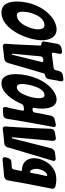

<svg xmlns="http://www.w3.org/2000/svg" viewBox="832 -1610 870 2573"><g transform="rotate(-90 1266.5 -323.0)"><path d="M281 -462C269 -462 263 -469 263 -478C263 -479 263 -481 264 -483C267 -498 270 -514 274 -531C277 -547 281 -561 284 -576C287 -589 299 -599 312 -600L381 -604C428 -607 437 -645 445 -682C446 -687 447 -691 447 -695C447 -718 430 -723 410 -723L191 -702C162 -699 141 -679 136 -651C103 -456 65 -262 26 -68C25 -63 24 -59 24 -55C24 -38 34 -17 62 -13C73 -10 84 -10 96 -7C115 -4 134 -3 152 -3C161 -3 169 -3 177 -4C293 -12 374 -96 414 -200C426 -233 434 -267 434 -303C431 -396 377 -462 281 -462ZM213 -126C210 -125 208 -124 205 -124C201 -124 195 -128 195 -136C195 -138 195 -140 196 -142C211 -206 225 -272 236 -337C238 -348 243 -354 252 -354C279 -354 291 -295 291 -276C291 -226 264 -145 213 -126Z M859 -685C859 -705 852 -721 829 -721C826 -721 823 -721 820 -720C789 -716 758 -712 727 -709L634 -701C607 -698 586 -681 579 -656L565 -605L400 -52C398 -46 397 -41 397 -36C397 -23 405 -11 425 -11C428 -11 431 -11 434 -12L505 -20C534 -24 559 -45 567 -73L698 -590C699 -596 703 -597 709 -597C712 -597 714 -595 714 -591L666 -50C666 -27 672 -9 698 -9C701 -9 705 -9 709 -10L768 -19C772 -20 775 -21 778 -21C807 -25 827 -47 828 -76L837 -315L844 -452L853 -602Z M1161 -470C1154 -454 1139 -441 1120 -440L1092 -436C1080 -436 1070 -437 1070 -452C1070 -455 1070 -457 1071 -460L1095 -578L1118 -678C1119 -683 1120 -687 1120 -690C1120 -713 1103 -719 1083 -719L1014 -714C987 -713 966 -694 962 -667L945 -563C916 -388 886 -219 853 -46C852 -42 852 -38 852 -35C852 -19 862 -9 878 -9C881 -9 885 -9 889 -10L951 -24C978 -29 999 -50 1004 -77L1034 -226L1043 -278C1044 -283 1045 -287 1045 -292C1048 -308 1061 -320 1078 -321L1086 -322C1099 -322 1109 -320 1109 -305C1109 -303 1109 -301 1108 -298C1101 -266 1098 -233 1098 -197C1098 -113 1117 1 1221 1C1254 1 1290 -12 1329 -37C1478 -136 1560 -364 1560 -544C1560 -621 1546 -738 1435 -738C1307 -738 1209 -581 1161 -470ZM1277 -161C1245 -161 1237 -200 1237 -240C1237 -319 1294 -532 1384 -532C1419 -532 1424 -502 1427 -483C1428 -479 1428 -474 1428 -469V-451C1424 -374 1382 -161 1277 -161Z M1912 66C1940 59 1962 38 1967 9C1978 -48 1986 -104 1997 -163C1998 -167 1998 -170 1998 -173C1998 -190 1987 -203 1966 -203H1956C1945 -203 1943 -208 1943 -218C1951 -377 1954 -513 1967 -679C1967 -701 1960 -720 1935 -720C1932 -720 1928 -720 1924 -719C1887 -713 1847 -709 1808 -705L1770 -701C1741 -698 1717 -678 1709 -651C1665 -488 1618 -335 1571 -174C1568 -163 1560 -156 1548 -154C1519 -151 1497 -130 1493 -102C1487 -69 1481 -34 1475 3C1472 14 1470 24 1469 31L1465 53C1464 58 1463 62 1463 65C1463 81 1473 92 1492 92C1495 92 1499 92 1503 91C1508 90 1514 89 1520 88L1531 87L1547 84C1597 75 1604 32 1612 -9C1615 -25 1628 -36 1644 -39L1824 -62C1837 -62 1848 -61 1848 -45C1848 -43 1848 -41 1847 -38C1842 -14 1838 10 1833 35C1832 40 1831 44 1831 47C1831 63 1843 75 1859 75C1862 75 1866 74 1871 73ZM1743 -177C1732 -177 1722 -179 1722 -193C1722 -196 1722 -198 1723 -201L1819 -590C1820 -596 1823 -597 1829 -597C1832 -597 1834 -595 1834 -591C1831 -551 1811 -351 1798 -211C1795 -194 1784 -183 1768 -180Z M2533 -529C2533 -627 2509 -738 2384 -738C2162 -738 2014 -387 2014 -196C2014 -105 2047 1 2161 1C2198 1 2239 -12 2284 -37C2444 -133 2533 -342 2533 -529ZM2214 -161C2174 -161 2160 -206 2160 -246C2160 -338 2233 -532 2351 -532C2392 -532 2397 -483 2397 -454C2397 -353 2338 -161 2214 -161Z"/></g></svg>

Font: Bangerz
Style: Bold
Weight: 700
Designer: vernon adams
Foundry: Vernon Adams
Version: Version 2.10;December 28, 2023;FontCreator 13.0.0.2683 64-bi